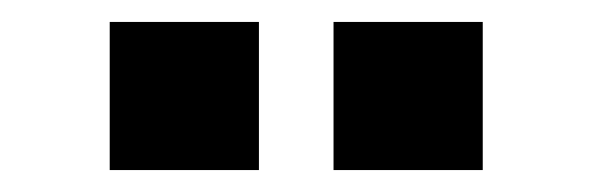

<svg xmlns="http://www.w3.org/2000/svg" viewBox="-20 -745 540 175"><path d="M284 -590V-725H420V-590ZM80 -590V-725H216V-590Z"/></svg>

Font: Nunito Sans 11pt ExtraBold
Style: Regular
Weight: 800
Version: Version 3.101;gftools[0.9.27]